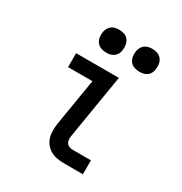

<svg xmlns="http://www.w3.org/2000/svg" viewBox="-174 -876 949 1003"><g transform="rotate(30 300.0 -374.5)"><path d="M357 0Q335 0 314 -3.5Q293 -7 275.5 -16.5Q258 -26 244.5 -42Q231 -58 225 -77.5Q219 -97 219 -118.5Q219 -140 222 -162L269 -446H122V-530H380L317 -148Q315 -136 315 -124.5Q315 -113 320 -103.5Q325 -94 335.5 -89Q346 -84 357 -84H469V0ZM456 -611Q440 -611 424.5 -616.5Q409 -622 399.5 -634.5Q390 -647 387.5 -663.5Q385 -680 388 -697Q390 -708 396 -719Q402 -730 412 -737Q422 -744 433.5 -746.5Q445 -749 456 -749Q473 -749 488 -743.5Q503 -738 512.5 -725.5Q522 -713 524.5 -696.5Q527 -680 524 -663Q523 -652 517 -641Q511 -630 501 -623Q491 -616 479.5 -613.5Q468 -611 456 -611ZM256 -611Q240 -611 224.5 -616.5Q209 -622 199.5 -634.5Q190 -647 187.5 -663.5Q185 -680 188 -697Q190 -708 196 -719Q202 -730 212 -737Q222 -744 233.5 -746.5Q245 -749 256 -749Q273 -749 288 -743.5Q303 -738 312.5 -725.5Q322 -713 324.5 -696.5Q327 -680 324 -663Q323 -652 317 -641Q311 -630 301 -623Q291 -616 279.5 -613.5Q268 -611 256 -611Z"/></g></svg>

Font: Iosevka Slab Medium Extended
Style: Italic
Weight: 500
Width: 7
Italic angle: -9°
Monospace: yes
Designer: Belleve Invis
Foundry: Belleve Invis
Version: Version 11.1.0; ttfautohint (v1.8.3)